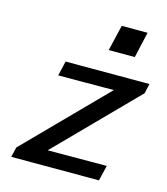

<svg xmlns="http://www.w3.org/2000/svg" viewBox="-105 -772 745 854"><g transform="rotate(15 268.0 -345.0)"><path d="M26 0 37 -46 390 -405Q348 -405 262 -404.5Q176 -404 134 -404L150 -472H536L526 -427L175 -70Q220 -70 311 -70.5Q402 -71 447 -71L430 0ZM322 -571 350 -690H469L442 -571Z"/></g></svg>

Font: Coval
Style: Medium Italic
Weight: 500
Foundry: Context Ltd
Version: Version 001.000